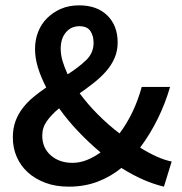

<svg xmlns="http://www.w3.org/2000/svg" viewBox="-20 -686 679 718"><path d="M237 12Q188 12 149.5 -2.5Q111 -17 84 -41.5Q57 -66 42.5 -99.5Q28 -133 28 -172Q28 -206 38 -233Q48 -260 65.5 -282.5Q83 -305 105.5 -323.5Q128 -342 153 -359Q133 -397 122 -433Q111 -469 111 -503Q111 -537 122.5 -566.5Q134 -596 156 -618Q178 -640 208 -653Q238 -666 276 -666Q343 -666 381.5 -628Q420 -590 420 -527Q420 -495 408 -468Q396 -441 376 -418.5Q356 -396 330.5 -376Q305 -356 278 -337Q308 -296 346.5 -257.5Q385 -219 427 -187Q454 -223 475 -266.5Q496 -310 510 -361H616Q598 -299 570 -242Q542 -185 504 -134Q536 -114 566 -100.5Q596 -87 622 -82L593 12Q555 3 515 -14.5Q475 -32 434 -58Q395 -26 346 -7Q297 12 237 12ZM207 -504Q207 -481 214 -457.5Q221 -434 233 -408Q274 -434 302 -461Q330 -488 330 -526Q330 -552 318 -570Q306 -588 277 -588Q246 -588 226.5 -565Q207 -542 207 -504ZM251 -77Q278 -77 304.5 -87.5Q331 -98 356 -116Q312 -153 272.5 -194.5Q233 -236 201 -281Q173 -258 155.5 -233.5Q138 -209 138 -179Q138 -133 170 -105Q202 -77 251 -77Z"/></svg>

Font: TT Toshiba Sans Medium
Style: Regular
Weight: 500
Designer: Paul D. Hunt
Foundry: Toshiba Corporation
Version: Version 2.020;PS 2.000;hotconv 1.0.86;makeotf.lib2.5.63406